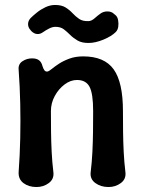

<svg xmlns="http://www.w3.org/2000/svg" viewBox="-20 -740 580 773"><path d="M55 -460Q53 -482 70.5 -493.5Q88 -505 109 -505Q127 -505 137 -497.5Q147 -490 151 -474Q154 -464 158.5 -457.5Q163 -451 171 -452Q177 -453 188.5 -462.5Q200 -472 217.5 -483.5Q235 -495 259.5 -504Q284 -513 315 -513Q400 -513 437.5 -461Q475 -409 475 -293Q475 -251 475.5 -210Q476 -169 478 -128.5Q480 -88 485 -46Q488 -19 466.5 -3Q445 13 417 13Q386 13 364 -3Q342 -19 345 -46Q350 -88 352 -128.5Q354 -169 354.5 -210Q355 -251 355 -293Q355 -363 340.5 -390.5Q326 -418 290 -418Q264 -418 240 -400Q216 -382 200.5 -353.5Q185 -325 185 -293Q185 -251 185.5 -210Q186 -169 188 -128.5Q190 -88 195 -46Q198 -19 176.5 -3Q155 13 127 13Q96 13 75 -2.5Q54 -18 55 -46Q60 -115 61.5 -184Q63 -253 61.5 -322.5Q60 -392 55 -460ZM102 -620Q93 -630 93 -643Q93 -656 103 -667Q113 -677 128.5 -689.5Q144 -702 163 -711Q182 -720 202 -720Q228 -720 244 -710Q260 -700 272 -687Q284 -674 298.5 -664Q313 -654 336 -655Q348 -655 361 -666.5Q374 -678 384 -685Q396 -694 412.5 -694Q429 -694 439 -684L444 -680Q453 -673 455.5 -659Q458 -645 456 -632Q454 -619 446 -611Q429 -594 396.5 -580.5Q364 -567 336 -567Q309 -567 292 -577Q275 -587 262.5 -599.5Q250 -612 237 -622Q224 -632 203 -632Q191 -632 177.5 -625Q164 -618 154 -611Q142 -602 129.5 -603Q117 -604 106 -615Z"/></svg>

Font: Winky Sans Medium
Style: Regular
Weight: 500
Designer: Simon Atzbach
Foundry: typofactur
Version: Version 1.205